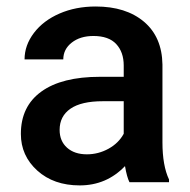

<svg xmlns="http://www.w3.org/2000/svg" viewBox="-20 -558 581 588"><path d="M43.9 0ZM376.5 0Q368.7 -15.1 362.8 -49.3Q306.2 9.8 224.1 9.8Q144.5 9.8 94.2 -35.6Q43.9 -81.1 43.9 -147.9Q43.9 -232.4 106.7 -277.6Q169.4 -322.8 286.1 -322.8H358.9V-357.4Q358.9 -398.4 335.9 -423.1Q313 -447.8 266.1 -447.8Q225.6 -447.8 199.7 -427.5Q173.8 -407.2 173.8 -376H55.2Q55.2 -419.4 84 -457.3Q112.8 -495.1 162.4 -516.6Q211.9 -538.1 272.9 -538.1Q365.7 -538.1 420.9 -491.5Q476.1 -444.8 477.5 -360.4V-122.1Q477.5 -50.8 497.6 -8.3V0ZM246.1 -85.4Q281.2 -85.4 312.3 -102.5Q343.3 -119.6 358.9 -148.4V-248H294.9Q229 -248 195.8 -225.1Q162.6 -202.1 162.6 -160.2Q162.6 -126 185.3 -105.7Q208 -85.4 246.1 -85.4Z"/></svg>

Font: Roboto Medium
Style: Regular
Weight: 500
Designer: Google
Version: Version 2.134; 2016; ttfautohint (v1.6)